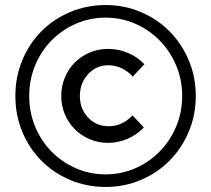

<svg xmlns="http://www.w3.org/2000/svg" viewBox="-20 -731 838 762"><path d="M41 -350Q41 -426 68.5 -492Q96 -558 144 -606.5Q192 -655 258 -683Q324 -711 399 -711Q474 -711 539.5 -683Q605 -655 653 -606.5Q701 -558 729 -492Q757 -426 757 -350Q757 -274 729 -208Q701 -142 653 -93.5Q605 -45 539.5 -17Q474 11 399 11Q324 11 258 -17Q192 -45 144 -93.5Q96 -142 68.5 -208Q41 -274 41 -350ZM703 -350Q703 -415 679 -471.5Q655 -528 614 -570Q573 -612 517.5 -636.5Q462 -661 399 -661Q336 -661 280.5 -636.5Q225 -612 184 -570Q143 -528 119.5 -471.5Q96 -415 96 -350Q96 -285 119.5 -228.5Q143 -172 184 -130Q225 -88 280.5 -63.5Q336 -39 399 -39Q462 -39 517.5 -63.5Q573 -88 614 -130Q655 -172 679 -228.5Q703 -285 703 -350ZM223 -350Q223 -389 237.5 -423.5Q252 -458 277 -483Q302 -508 336 -522.5Q370 -537 409 -537Q450 -537 488 -521Q526 -505 553 -476L507 -427Q487 -449 462 -460.5Q437 -472 410 -472Q362 -472 329.5 -436.5Q297 -401 297 -350Q297 -299 329.5 -264.5Q362 -230 411 -230Q438 -230 461.5 -240.5Q485 -251 506 -273L551 -225Q523 -196 486 -180Q449 -164 409 -164Q370 -164 336 -178.5Q302 -193 277 -218Q252 -243 237.5 -277Q223 -311 223 -350Z"/></svg>

Font: Red Hat Display Medium
Style: Regular
Weight: 500
Designer: Pentagram / MCKL
Foundry: Pentagram / MCKL
Version: Version 1.005; Red Hat Display Medium